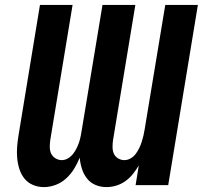

<svg xmlns="http://www.w3.org/2000/svg" viewBox="-20 -755 840 783"><path d="M159 8Q135 8 114 -1Q93 -10 79.5 -27Q66 -44 59 -66Q52 -88 50 -111.5Q48 -135 50 -158.5Q52 -182 56 -206L143 -735H276L185 -184Q183 -170 183 -155.5Q183 -141 188.5 -129Q194 -117 206 -109.5Q218 -102 232 -102Q245 -102 257 -109Q269 -116 278 -127.5Q287 -139 293 -151.5Q299 -164 303 -176.5Q307 -189 309.5 -202Q312 -215 314 -228L398 -735H532L441 -184Q439 -170 439 -155.5Q439 -141 444 -129Q449 -117 461 -109.5Q473 -102 487 -102Q500 -102 512.5 -109Q525 -116 533.5 -127.5Q542 -139 548 -151.5Q554 -164 558 -176.5Q562 -189 565 -202Q568 -215 570 -228L654 -735H787L666 0H533L546 -80Q535 -62 522 -45.5Q509 -29 491.5 -16.5Q474 -4 454 2Q434 8 414 8Q390 8 369 -1Q348 -10 334.5 -27.5Q321 -45 314 -67Q307 -89 305 -112Q296 -89 282.5 -67Q269 -45 250 -27.5Q231 -10 207 -1Q183 8 159 8Z"/></svg>

Font: Iosevka Aile Extrabold
Style: Italic
Weight: 800
Italic angle: -9°
Designer: Belleve Invis
Foundry: Belleve Invis
Version: Version 31.1.0; ttfautohint (v1.8.4)